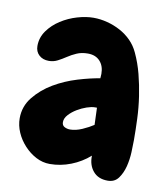

<svg xmlns="http://www.w3.org/2000/svg" viewBox="-64 -773 536 616"><g transform="rotate(10 204.0 -464.5)"><path d="M387.7 -353.5Q387.7 -338.9 386.7 -314.5Q385.7 -290 379.9 -267.1Q374 -244.1 361.8 -227.5Q349.6 -210.9 327.1 -210.9Q295.9 -210.9 279.3 -231Q262.7 -251 263.7 -281.2Q237.3 -257.8 203.6 -244.6Q169.9 -231.4 134.8 -231.4Q111.3 -231.4 89.8 -242.7Q68.4 -253.9 51.3 -272.5Q34.2 -291 24.4 -313.5Q14.6 -335.9 14.6 -359.4Q14.6 -398.4 39.1 -428.7Q63.5 -459 99.1 -480Q134.8 -501 175.3 -513.2Q215.8 -525.4 247.1 -530.3Q247.1 -534.2 247.6 -537.6Q248 -541 248 -544.9Q248 -570.3 233.9 -585.9Q219.7 -601.6 194.3 -601.6Q173.8 -601.6 158.2 -594.7Q142.6 -587.9 129.4 -579.1Q116.2 -570.3 103 -563.5Q89.8 -556.6 74.2 -556.6Q54.7 -556.6 42.5 -567.9Q30.3 -579.1 30.3 -597.7Q30.3 -625 46.4 -647.5Q62.5 -669.9 86.9 -685.5Q111.3 -701.2 139.6 -709.5Q168 -717.8 192.4 -717.8Q214.8 -717.8 237.3 -711.9Q259.8 -706.1 279.8 -695.3Q299.8 -684.6 315.9 -668.5Q332 -652.3 341.8 -630.9Q356.4 -599.6 365.2 -565.4Q374 -531.2 379.4 -495.1Q384.8 -459 386.2 -422.9Q387.7 -386.7 387.7 -353.5ZM254.9 -379.9 252.9 -435.5H246.1Q235.4 -435.5 219.7 -430.2Q204.1 -424.8 189.5 -416Q174.8 -407.2 164.1 -395.5Q153.3 -383.8 153.3 -371.1Q153.3 -360.4 161.6 -356Q169.9 -351.6 179.7 -351.6Q198.2 -351.6 219.2 -360.8Q240.2 -370.1 254.9 -379.9Z"/></g></svg>

Font: Chewy
Style: Regular
Weight: 400
Designer: Squid
Foundry: Font Diner, Inc DBA Sideshow
Version: Version 1.000